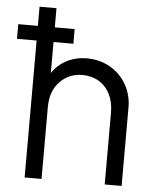

<svg xmlns="http://www.w3.org/2000/svg" viewBox="-64 -803 690 848"><g transform="rotate(5 281.5 -378.5)"><path d="M77 -757H152V-432L135 -436Q155 -488 200.5 -518Q246 -548 306 -548Q362 -548 408 -522Q454 -496 480.5 -450Q507 -404 507 -348V0H432V-319Q432 -366 414 -401Q396 -436 364.5 -454.5Q333 -473 293 -473Q232 -473 192 -431Q152 -389 152 -319V0H77ZM-10 -672H240V-607H-10Z"/></g></svg>

Font: Trafiko Sans Variable
Style: Regular
Weight: 400
Designer: Gumpita Rahayu / Trafiko
Foundry: Tokotype / Trafiko
Version: Version 0.001;FEAKit 1.0